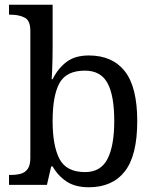

<svg xmlns="http://www.w3.org/2000/svg" viewBox="-20 -780 654 810"><path d="M355 10Q297 10 260.5 -14.5Q224 -39 202 -78H196L178 0H18V-42H26Q49 -42 67.5 -47Q86 -52 97 -67.5Q108 -83 108 -114V-650Q108 -694 83.5 -706Q59 -718 26 -718H18V-760H202V-576Q202 -559 201.5 -532.5Q201 -506 200 -481.5Q199 -457 198 -446H202Q225 -492 261 -519Q297 -546 355 -546Q454 -546 506.5 -479.5Q559 -413 559 -269Q559 -124 506.5 -57Q454 10 355 10ZM339 -54Q405 -54 433.5 -109.5Q462 -165 462 -270Q462 -377 433.5 -429.5Q405 -482 338 -482Q260 -482 231 -429.5Q202 -377 202 -269Q202 -165 231 -109.5Q260 -54 339 -54Z"/></svg>

Font: Noto Serif Toto
Style: Regular
Weight: 400
Designer: Monotype Design Team
Foundry: Monotype Imaging Inc.
Version: Version 2.001